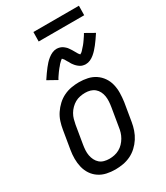

<svg xmlns="http://www.w3.org/2000/svg" viewBox="-222 -997 945 1096"><g transform="rotate(-30 250.0 -449.0)"><path d="M203 8Q174 8 146.5 2Q119 -4 96.5 -19Q74 -34 59 -56.5Q44 -79 37.5 -106Q31 -133 31 -161.5Q31 -190 36 -219L56 -339Q60 -364 68 -389Q76 -414 91 -436.5Q106 -459 126 -477.5Q146 -496 170 -507.5Q194 -519 219.5 -523.5Q245 -528 270 -528Q299 -528 326.5 -522Q354 -516 376.5 -501Q399 -486 414.5 -463.5Q430 -441 436.5 -414Q443 -387 442.5 -358.5Q442 -330 438 -301L418 -181Q414 -156 405.5 -131Q397 -106 382.5 -83.5Q368 -61 348 -42.5Q328 -24 304 -12.5Q280 -1 254 3.5Q228 8 203 8ZM204 -62Q220 -62 237 -65.5Q254 -69 269.5 -77.5Q285 -86 297.5 -99Q310 -112 319 -127.5Q328 -143 333 -159.5Q338 -176 340 -192L360 -312Q363 -330 364 -347.5Q365 -365 362.5 -381.5Q360 -398 352.5 -413Q345 -428 332.5 -438.5Q320 -449 304 -453.5Q288 -458 270 -458Q254 -458 236.5 -454.5Q219 -451 204 -442.5Q189 -434 176 -421Q163 -408 154 -392.5Q145 -377 140.5 -360.5Q136 -344 133 -328L113 -208Q110 -190 109 -172.5Q108 -155 111 -138.5Q114 -122 121.5 -107Q129 -92 141 -81.5Q153 -71 169.5 -66.5Q186 -62 204 -62ZM176 -597 115 -631Q127 -649 137.5 -664Q148 -679 157.5 -691Q167 -703 176 -713Q185 -723 198 -733.5Q211 -744 225.5 -750.5Q240 -757 256 -757Q261 -757 266 -756Q271 -755 275 -754Q279 -753 283.5 -751Q288 -749 292 -746.5Q296 -744 299.5 -741Q303 -738 306.5 -735Q310 -732 313 -728.5Q316 -725 318.5 -721Q321 -717 324 -713Q327 -709 329 -705.5Q331 -702 333 -698.5Q335 -695 338 -690Q341 -685 343.5 -680.5Q346 -676 348 -672.5Q350 -669 354 -665Q358 -661 358 -660H355Q355 -661 359.5 -663Q364 -665 367 -667.5Q370 -670 373.5 -673.5Q377 -677 378.5 -679Q380 -681 382 -683Q384 -685 386 -687.5Q388 -690 390.5 -692.5Q393 -695 395 -697.5Q397 -700 399.5 -703Q402 -706 404.5 -709.5Q407 -713 409.5 -716.5Q412 -720 414.5 -723.5Q417 -727 419.5 -731Q422 -735 425 -739Q428 -743 430.5 -747.5Q433 -752 436 -757L496 -723Q484 -705 474 -690.5Q464 -676 454 -663.5Q444 -651 435 -641Q426 -631 413.5 -620.5Q401 -610 386.5 -603.5Q372 -597 356 -597Q351 -597 346 -598Q341 -599 336.5 -600Q332 -601 328 -603Q324 -605 320 -607.5Q316 -610 312.5 -613Q309 -616 305.5 -619Q302 -622 299 -625.5Q296 -629 293 -633Q290 -637 287 -641Q284 -645 282.5 -648.5Q281 -652 279 -655.5Q277 -659 273.5 -664Q270 -669 268 -673.5Q266 -678 263.5 -681.5Q261 -685 257 -689Q253 -693 254 -694H257L252 -692Q248 -689 245 -686.5Q242 -684 238.5 -680.5Q235 -677 233 -675Q231 -673 229 -671Q227 -669 225.5 -666.5Q224 -664 221.5 -661.5Q219 -659 217 -656.5Q215 -654 212.5 -651Q210 -648 207.5 -644.5Q205 -641 202.5 -638Q200 -635 197.5 -631Q195 -627 192 -623Q189 -619 186.5 -615Q184 -611 181 -606.5Q178 -602 176 -597ZM188 -844 189 -906H489L488 -844Z"/></g></svg>

Font: Iosevka Term Curly Oblique
Style: Regular
Weight: 400
Italic angle: -9°
Designer: Belleve Invis
Foundry: Belleve Invis
Version: Version 32.3.0